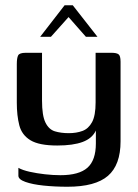

<svg xmlns="http://www.w3.org/2000/svg" viewBox="-20 -600 524 731"><path d="M237 111Q188 111 145.5 106.5Q103 102 76.5 92.5Q50 83 50 69V39Q66 48 93 54Q120 60 151 63.5Q182 67 210 67Q281 67 313 38.5Q345 10 345 -54V-103Q331 -73 294.5 -59.5Q258 -46 198 -46Q129 -46 96 -66Q63 -86 53.5 -123Q44 -160 44 -209V-356Q44 -379 49 -389Q54 -399 78 -399H140V-217Q140 -160 153 -133.5Q166 -107 189 -100Q212 -93 242 -93Q271 -93 294 -101.5Q317 -110 330.5 -135Q344 -160 344 -210V-399H405Q423 -399 431 -393.5Q439 -388 439 -365V-62Q439 28 391 69.5Q343 111 237 111ZM133 -460 226 -580H257L351 -460H307L241 -535L174 -460Z"/></svg>

Font: Genos Medium
Style: Regular
Weight: 500
Designer: Robert E. Leuschke
Foundry: Robert E. Leuschke
Version: Version 1.010; ttfautohint (v1.8.3)